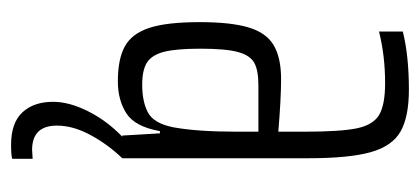

<svg xmlns="http://www.w3.org/2000/svg" viewBox="-226 -332 759 347"><g transform="rotate(90 153.5 -158.5)"><path d="M267 162V199Q259 201 242 201Q202 201 183 180.5Q164 160 164 125Q164 96 181 62Q198 28 227 0H225L221 -68H217Q209 -23 185 -7.5Q161 8 127 8Q87 8 64 -4.5Q41 -17 30.5 -48.5Q20 -80 20 -140Q20 -196 29.5 -228Q39 -260 61.5 -273.5Q84 -287 123 -287Q158 -287 218 -282V-329Q218 -394 212 -423.5Q206 -453 188 -464Q170 -475 130 -475Q81 -475 37 -464V-507Q81 -518 142 -518Q191 -518 217.5 -503Q244 -488 255 -449Q266 -410 266 -336V0Q241 26 224 57.5Q207 89 207 118Q207 163 251 163ZM218 -246H134Q107 -246 93.5 -238.5Q80 -231 74 -209Q68 -187 68 -141Q68 -98 73.5 -76Q79 -54 92.5 -45Q106 -36 133 -36Q164 -36 183.5 -46.5Q203 -57 210 -92Q218 -135 218 -207Z"/></g></svg>

Font: Saira Ultra Condensed Light
Style: Regular
Weight: 300
Width: 1
Designer: Hector Gatti with collaboration of the Omnibus-Type team
Foundry: Omnibus-Type
Version: Version 1.001; ttfautohint (v1.8)